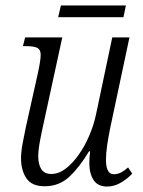

<svg xmlns="http://www.w3.org/2000/svg" viewBox="-20 -673 524 703"><path d="M372 10Q338 10 322.5 -14Q307 -38 307 -76Q307 -93 310 -119H306Q272 -62 234.5 -26.5Q197 9 144 9Q96 9 76.5 -20.5Q57 -50 57 -93Q57 -117 63 -149Q69 -181 75 -209L118 -402Q123 -424 126 -443Q129 -462 129 -472Q129 -491 117 -497.5Q105 -504 76 -504H64L72 -536H208L140 -223Q133 -192 126.5 -157.5Q120 -123 120 -100Q120 -72 131 -54Q142 -36 168 -36Q195 -36 220.5 -55.5Q246 -75 268.5 -107Q291 -139 307.5 -178Q324 -217 332 -256L391 -536H454L383 -202Q377 -172 372.5 -142Q368 -112 368 -88Q368 -35 397 -35Q410 -35 423 -41.5Q436 -48 449 -60L464 -37Q447 -19 423 -4.5Q399 10 372 10ZM193 -610 203 -653H441L432 -610Z"/></svg>

Font: Noto Serif Condensed Light
Style: Italic
Weight: 300
Width: 3
Italic angle: -12°
Designer: Monotype Design Team
Foundry: Monotype Imaging Inc.
Version: Version 2.014; ttfautohint (v1.8.4.7-5d5b)